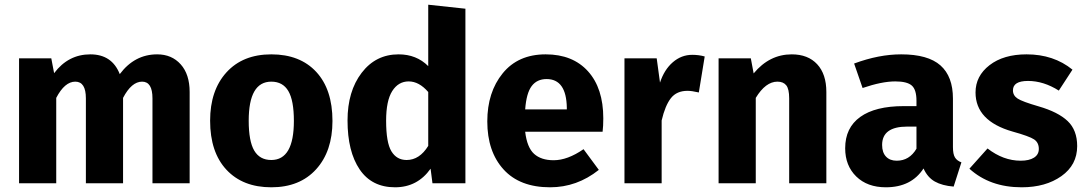

<svg xmlns="http://www.w3.org/2000/svg" viewBox="-20 -779 4614 816"><path d="M648 -548Q710 -548 748 -505.5Q786 -463 786 -388V0H628V-361Q628 -432 584 -432Q539 -432 503 -363V0H345V-361Q345 -432 300 -432Q255 -432 219 -363V0H61V-531H198L210 -468Q270 -548 364 -548Q456 -548 489 -464Q552 -548 648 -548Z M1133 -548Q1255 -548 1324 -473.5Q1393 -399 1393 -265Q1393 -136 1323.5 -59.5Q1254 17 1133 17Q1012 17 942.5 -57.5Q873 -132 873 -266Q873 -395 942.5 -471.5Q1012 -548 1133 -548ZM1133 -432Q1037 -432 1037 -266Q1037 -179 1060.5 -139Q1084 -99 1133 -99Q1229 -99 1229 -265Q1229 -352 1205.5 -392Q1182 -432 1133 -432Z M1800 -759 1958 -742V0H1818L1810 -62Q1754 17 1659 17Q1560 17 1508.5 -59Q1457 -135 1457 -267Q1457 -391 1517 -469.5Q1577 -548 1674 -548Q1750 -548 1800 -498ZM1708 -99Q1763 -99 1800 -159V-388Q1761 -433 1717 -433Q1673 -433 1647 -392Q1621 -351 1621 -266Q1621 -173 1643.5 -136Q1666 -99 1708 -99Z M2544 -276Q2544 -243 2541 -219H2212Q2220 -152 2250 -125Q2280 -98 2333 -98Q2392 -98 2460 -145L2525 -57Q2432 17 2318 17Q2189 17 2120 -59Q2051 -135 2051 -263Q2051 -387 2116.5 -467.5Q2182 -548 2299 -548Q2414 -548 2479 -476Q2544 -404 2544 -276ZM2389 -314V-321Q2387 -443 2303 -443Q2262 -443 2239.5 -413Q2217 -383 2212 -314Z M2922 -546Q2950 -546 2975 -539L2950 -386Q2920 -393 2902 -393Q2856 -393 2831.5 -362Q2807 -331 2792 -267V0H2634V-531H2771L2785 -428Q2803 -483 2839.5 -514.5Q2876 -546 2922 -546Z M3345 -548Q3414 -548 3453 -506Q3492 -464 3492 -388V0H3334V-361Q3334 -401 3321.5 -416.5Q3309 -432 3284 -432Q3234 -432 3192 -363V0H3034V-531H3171L3183 -467Q3250 -548 3345 -548Z M4030 -154Q4030 -124 4038.5 -110Q4047 -96 4066 -89L4033 14Q3984 10 3953 -7.5Q3922 -25 3905 -63Q3853 17 3745 17Q3666 17 3619 -29Q3572 -75 3572 -149Q3572 -236 3636 -282Q3700 -328 3821 -328H3875V-351Q3875 -398 3855 -415.5Q3835 -433 3785 -433Q3728 -433 3646 -405L3610 -509Q3715 -548 3810 -548Q3924 -548 3977 -501Q4030 -454 4030 -360ZM3791 -96Q3845 -96 3875 -147V-241H3836Q3729 -241 3729 -163Q3729 -131 3745.5 -113.5Q3762 -96 3791 -96Z M4343 -548Q4458 -548 4538 -483L4480 -394Q4415 -435 4349 -435Q4285 -435 4285 -395Q4285 -373 4305 -360Q4325 -347 4394 -327Q4477 -303 4517.5 -264.5Q4558 -226 4558 -158Q4558 -78 4491 -30.5Q4424 17 4322 17Q4187 17 4100 -62L4177 -148Q4244 -96 4318 -96Q4354 -96 4374.5 -109Q4395 -122 4395 -146Q4395 -173 4375 -186.5Q4355 -200 4283 -220Q4126 -265 4126 -386Q4126 -456 4185.5 -502Q4245 -548 4343 -548Z"/></svg>

Font: FiraGO
Style: Bold
Weight: 700
Designer: bBox Type
Foundry: bBox Type GmbH
Version: Version 1.001;PS 001.001;hotconv 1.0.88;makeotf.lib2.5.64775